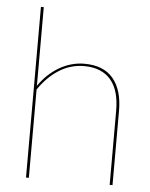

<svg xmlns="http://www.w3.org/2000/svg" viewBox="-52 -763 632 807"><g transform="rotate(5 264.0 -360.0)"><path d="M88 0V-720H100V-388Q117 -413 138.2 -433.2Q159.5 -453.5 184 -468Q208.5 -482.5 235.5 -490.2Q262.5 -498 291 -498Q372.5 -498 412.8 -449.5Q453 -401 453 -314V0H441V-314Q441 -355 432 -387.2Q423 -419.5 404.2 -442Q385.5 -464.5 357.2 -476.2Q329 -488 291 -488Q233.5 -488 185 -457.2Q136.5 -426.5 100 -372.5V0Z"/></g></svg>

Font: Lato Hairline
Style: Regular
Weight: 250
Designer: Lukasz Dziedzic
Foundry: Lukasz Dziedzic
Version: Version 1.104; Western+Polish opensource